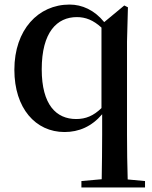

<svg xmlns="http://www.w3.org/2000/svg" viewBox="-20 -563 666 842"><path d="M425 259H616V231L540 224C538 159 537 93 537 27V-381L541 -531L525 -539L437 -466C394 -519 340 -543 285 -543C148 -543 43 -433 43 -257C43 -88 136 16 263 16C326 16 382 -8 428 -62V27C428 93 427 158 426 223L337 231V259ZM425 -89C390 -55 356 -41 314 -41C227 -41 163 -103 163 -259C163 -422 230 -488 317 -488C355 -488 389 -475 425 -442Z"/></svg>

Font: Noto Serif CJK HK SemiBold
Style: Regular
Weight: 600
Designer: Ryoko NISHIZUKA 西塚涼子 (kana & ideographs); Frank Grießhammer (Latin, Greek & Cyrillic); Wenlong ZHANG 张文龙 (bopomofo); San
Foundry: Adobe
Version: Version 2.001;hotconv 1.1.0;makeotfexe 2.6.0